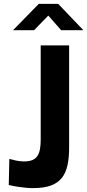

<svg xmlns="http://www.w3.org/2000/svg" viewBox="-20 -956 448 986"><path d="M294 -801H408L279 -936H179L47 -801H155L228 -876ZM335 -201V-723H189V-240C189 -160 170 -127 103 -127C73 -127 48 -135 28 -140L25 -6C48 0 104 10 150 10C299 10 335 -62 335 -201Z"/></svg>

Font: United Sans
Style: Bold
Weight: 700
Designer: Pablo Impallari, Rodrigo Fuenzalida (Modified by Dan O. Williams)
Version: Version 1.000;PS 001.000;hotconv 1.0.88;makeotf.lib2.5.64775